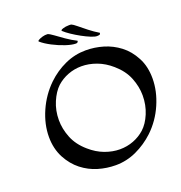

<svg xmlns="http://www.w3.org/2000/svg" viewBox="-147 -947 1031 1094"><g transform="rotate(-20 368.5 -400.5)"><path d="M370 20Q316 20 264 4.5Q212 -11 168.5 -45Q125 -79 96 -133Q66 -190 66 -261Q66 -338 100.5 -416Q135 -494 195 -552Q244 -599 304.5 -626.5Q365 -654 431 -654Q485 -654 537 -638.5Q589 -623 633 -589.5Q677 -556 706 -501Q721 -473 728 -441Q735 -409 735 -374Q735 -297 701 -218.5Q667 -140 606 -82Q557 -36 496.5 -8Q436 20 370 20ZM423 -57Q467 -57 506 -72Q545 -87 575 -114Q607 -143 628 -193.5Q649 -244 649 -302Q649 -355 627.5 -409Q606 -463 555 -507Q514 -543 468 -560Q422 -577 377 -577Q334 -577 295 -562Q256 -547 226 -520Q195 -491 173.5 -440.5Q152 -390 152 -332Q152 -279 173.5 -225Q195 -171 246 -127Q287 -91 333 -74Q379 -57 423 -57ZM520 -708Q508 -708 484.5 -717.5Q461 -727 433.5 -742Q406 -757 381.5 -773.5Q357 -790 342 -804Q337 -810 353.5 -815.5Q370 -821 390 -821Q394 -821 397.5 -821Q401 -821 405 -820Q415 -816 435.5 -799Q456 -782 484 -760Q512 -738 542 -720Q541 -712 536 -710Q531 -708 520 -708ZM393 -709Q369 -709 331.5 -721.5Q294 -734 257.5 -753Q221 -772 198 -792Q194 -796 203 -801.5Q212 -807 227.5 -811.5Q243 -816 259 -815Q270 -812 292.5 -795.5Q315 -779 345 -758Q375 -737 407 -721Q406 -709 393 -709Z"/></g></svg>

Font: Tapestry
Style: Regular
Weight: 400
Designer: Robert E. Leuschke
Foundry: Robert E. Leuschke
Version: Version 1.010; ttfautohint (v1.8.4.7-5d5b)